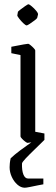

<svg xmlns="http://www.w3.org/2000/svg" viewBox="-20 -660 263 899"><path d="M64 -605Q65 -607 76 -615.5Q87 -624 98.5 -632Q110 -640 113 -640Q117 -640 128.5 -630.5Q140 -621 149.5 -609.5Q159 -598 158 -592L154 -576Q153 -573 142 -564.5Q131 -556 119.5 -548.5Q108 -541 105 -541Q100 -541 89.5 -551Q79 -561 70 -572.5Q61 -584 61 -588ZM109 9Q106 9 98 3Q90 -3 83 -10.5Q76 -18 76 -21V-402L33 -411V-441Q39 -442 56.5 -445.5Q74 -449 91 -452Q108 -455 112 -455Q115 -455 123 -448.5Q131 -442 138 -434.5Q145 -427 145 -424V-43L188 -35V-5Q182 -4 164.5 -0.5Q147 3 130 6Q113 9 109 9ZM96 219Q78 219 61.5 204.5Q45 190 35 168Q25 146 25 123Q25 115 26 104.5Q27 94 30 81Q48 64 74 44.5Q100 25 126 7Q152 -11 171 -24L188 -5Q167 16 142.5 39.5Q118 63 100.5 81.5Q83 100 83 106Q82 138 89.5 157Q97 176 112 176H183V203Q175 204 156.5 208Q138 212 120 215.5Q102 219 96 219Z"/></svg>

Font: Grenze Gotisch Light
Style: Regular
Weight: 300
Designer: Renata Polastri
Foundry: Omnibus-Type
Version: Version 1.001